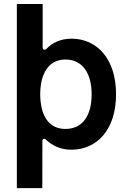

<svg xmlns="http://www.w3.org/2000/svg" viewBox="-20 -748 652 972"><path d="M343.4 -552.2C283.7 -552.2 243.6 -530.2 214.5 -500C206.7 -492.9 196 -496.4 196 -506.4V-727.6H65.3V204.5H194.2L194.6 -35.5C194.6 -44.4 204.5 -48.3 211.6 -41.9C239.7 -15.3 281.6 10.3 342 9.9C470.5 9.6 567.8 -91.3 567.5 -270.6C567.5 -453.5 467.7 -551.8 343.4 -552.2ZM311.1 -95.2C221.2 -95.5 184.3 -170.1 183.6 -269.9C183.6 -371.1 223 -446.4 311.1 -446.7C399.5 -447.1 444.2 -373.9 443.9 -269.9C443.9 -165.8 400.2 -95.2 311.1 -95.2Z"/></svg>

Font: RA Gorm Semi Bold
Style: Regular
Weight: 600
Designer: Rasmus Andersson
Foundry: rsms
Version: Version 3.000;hotconv 1.0.109;makeotfexe 2.5.65596